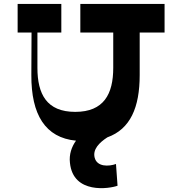

<svg xmlns="http://www.w3.org/2000/svg" viewBox="-20 -720 930 980"><path d="M820 -700H390V-554H558V-374C558 -240 510 -149 364 -149C218 -149 171 -240 171 -374V-554H293V-700H70V-554H141L140 -337C139 -135 211 -17 368 -2C345 30 332 69 337 111C353 273 540 243 580 228L572 117C536 130 475 133 463 84C453 43 485 9 528 -19C645 -61 693 -171 693 -337V-554H820Z"/></svg>

Font: Space Cowgirl Bold
Style: Regular
Weight: 700
Designer: Valery Marier
Foundry: Valery Marier
Version: Version 1.000;hotconv 1.0.109;makeotfexe 2.5.65596